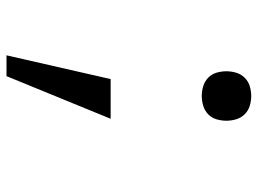

<svg xmlns="http://www.w3.org/2000/svg" viewBox="-121 -461 792 590"><g transform="rotate(90 275.0 -166.0)"><path d="M214 210H150L223 -110H345ZM275 -390Q260 -390 245 -394.5Q230 -399 219 -409.5Q208 -420 203.5 -435Q199 -450 199 -466Q199 -481 203.5 -496Q208 -511 219 -522Q230 -533 245 -537.5Q260 -542 275 -542Q290 -542 305 -537.5Q320 -533 331 -522Q342 -511 346.5 -496Q351 -481 351 -466Q351 -450 346.5 -435Q342 -420 331 -409.5Q320 -399 305 -394.5Q290 -390 275 -390Z"/></g></svg>

Font: Lode Term
Style: Regular
Weight: 400
Monospace: yes
Designer: Belleve Invis
Foundry: Belleve Invis
Version: Version 29.2.0